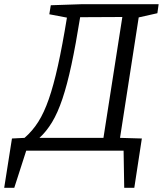

<svg xmlns="http://www.w3.org/2000/svg" viewBox="-78 -718 776 915"><path d="M514 177 511 0H47L-10 177H-58L-21 -58L39 -61Q77 -94 104.5 -137.5Q132 -181 154.5 -245.5Q177 -310 198 -404.5Q219 -499 241 -634L157 -650L164 -693L312 -698H678L672 -655L583 -635L494 -61L598 -58L562 177ZM110 -61H415L505 -637L304 -636Q283 -505 262.5 -409.5Q242 -314 219.5 -247Q197 -180 170 -135.5Q143 -91 110 -61Z"/></svg>

Font: Bitter
Style: Italic
Weight: 400
Italic angle: -9°
Designer: Sol Matas, and Bitter project Authors
Foundry: Sol Matas
Version: Version 2.001